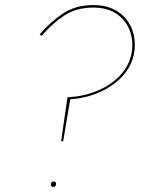

<svg xmlns="http://www.w3.org/2000/svg" viewBox="-20 -730 566 760"><path d="M501 -520Q509 -569 493.5 -609.5Q478 -650 441.5 -675Q405 -700 349 -700Q282 -700 233 -667.5Q184 -635 145 -588L137 -594Q178 -642 228.5 -676Q279 -710 350 -710Q394 -710 426.5 -695Q459 -680 480 -654Q501 -628 509 -593.5Q517 -559 511 -520Q501 -467 464 -427.5Q427 -388 373 -364.5Q319 -341 258 -337L230 -171H222L247 -345H248Q309 -348 362.5 -369.5Q416 -391 453.5 -429.5Q491 -468 501 -520ZM181 -1Q181 -6 184.5 -9Q188 -12 192 -12Q197 -12 199.5 -9Q202 -6 202 -1Q202 4 199 7Q196 10 191 10Q187 10 184 7Q181 4 181 -1Z"/></svg>

Font: Jost Thin
Style: Italic
Weight: 200
Italic angle: -5°
Version: Version 3.710